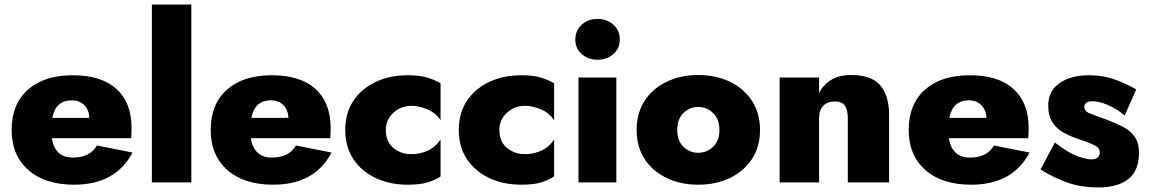

<svg xmlns="http://www.w3.org/2000/svg" viewBox="-20 -800 5037 842"><path d="M305 10Q177 10 104 -54.5Q31 -119 31 -230Q31 -343 102 -406.5Q173 -470 299 -470Q424 -470 490.5 -410Q557 -350 557 -238Q557 -226 556.5 -214.5Q556 -203 555 -194H207Q221 -109 299 -109Q375 -109 405 -162L561 -131Q487 10 305 10ZM295 -360Q224 -360 209 -283H372Q370 -319 349 -339.5Q328 -360 295 -360Z M646 -780H819V0H646Z M1178 10Q1050 10 977 -54.5Q904 -119 904 -230Q904 -343 975 -406.5Q1046 -470 1172 -470Q1297 -470 1363.5 -410Q1430 -350 1430 -238Q1430 -226 1429.5 -214.5Q1429 -203 1428 -194H1080Q1094 -109 1172 -109Q1248 -109 1278 -162L1434 -131Q1360 10 1178 10ZM1168 -360Q1097 -360 1082 -283H1245Q1243 -319 1222 -339.5Q1201 -360 1168 -360Z M1672 -230Q1672 -179 1705 -151.5Q1738 -124 1784 -124Q1822 -124 1856 -139.5Q1890 -155 1912 -188V-26Q1888 -10 1855 0Q1822 10 1768 10Q1689 10 1627 -19.5Q1565 -49 1529.5 -102.5Q1494 -156 1494 -230Q1494 -304 1529.5 -357.5Q1565 -411 1627 -440.5Q1689 -470 1768 -470Q1822 -470 1855 -459.5Q1888 -449 1912 -435V-273Q1890 -306 1853 -321Q1816 -336 1784 -336Q1738 -336 1705 -305.5Q1672 -275 1672 -230Z M2170 -230Q2170 -179 2203 -151.5Q2236 -124 2282 -124Q2320 -124 2354 -139.5Q2388 -155 2410 -188V-26Q2386 -10 2353 0Q2320 10 2266 10Q2187 10 2125 -19.5Q2063 -49 2027.5 -102.5Q1992 -156 1992 -230Q1992 -304 2027.5 -357.5Q2063 -411 2125 -440.5Q2187 -470 2266 -470Q2320 -470 2353 -459.5Q2386 -449 2410 -435V-273Q2388 -306 2351 -321Q2314 -336 2282 -336Q2236 -336 2203 -305.5Q2170 -275 2170 -230Z M2503 -627Q2503 -667 2531.5 -692Q2560 -717 2600 -717Q2641 -717 2669.5 -692Q2698 -667 2698 -627Q2698 -587 2669.5 -562.5Q2641 -538 2600 -538Q2560 -538 2531.5 -562.5Q2503 -587 2503 -627ZM2517 -460H2683V0H2517Z M2772 -230Q2772 -304 2807 -358Q2842 -412 2903.5 -441.5Q2965 -471 3042 -471Q3120 -471 3181 -441.5Q3242 -412 3277.5 -358Q3313 -304 3313 -230Q3313 -156 3277.5 -102.5Q3242 -49 3181 -19.5Q3120 10 3042 10Q2965 10 2903.5 -19.5Q2842 -49 2807 -102.5Q2772 -156 2772 -230ZM2950 -230Q2950 -182 2977.5 -156Q3005 -130 3042 -130Q3079 -130 3107 -156Q3135 -182 3135 -230Q3135 -278 3107 -304.5Q3079 -331 3042 -331Q3005 -331 2977.5 -304.5Q2950 -278 2950 -230Z M3698 -280Q3698 -316 3686 -335.5Q3674 -355 3640 -355Q3609 -355 3590.5 -336.5Q3572 -318 3572 -280V0H3399V-460H3572V-392Q3591 -429 3625.5 -450Q3660 -471 3713 -471Q3802 -471 3840.5 -425.5Q3879 -380 3879 -298V0H3698Z M4239 10Q4111 10 4038 -54.5Q3965 -119 3965 -230Q3965 -343 4036 -406.5Q4107 -470 4233 -470Q4358 -470 4424.5 -410Q4491 -350 4491 -238Q4491 -226 4490.5 -214.5Q4490 -203 4489 -194H4141Q4155 -109 4233 -109Q4309 -109 4339 -162L4495 -131Q4421 10 4239 10ZM4229 -360Q4158 -360 4143 -283H4306Q4304 -319 4283 -339.5Q4262 -360 4229 -360Z M4606 -175Q4668 -127 4707.5 -114Q4747 -101 4766 -101Q4785 -101 4794 -109.5Q4803 -118 4803 -131Q4803 -143 4795.5 -151.5Q4788 -160 4767.5 -169Q4747 -178 4707 -191Q4674 -202 4644 -218.5Q4614 -235 4595.5 -263.5Q4577 -292 4577 -337Q4577 -401 4626.5 -435.5Q4676 -470 4756 -470Q4817 -470 4867 -452Q4917 -434 4963 -408L4912 -293Q4881 -321 4841 -338.5Q4801 -356 4771 -356Q4752 -356 4743.5 -349Q4735 -342 4735 -332Q4735 -311 4762 -301.5Q4789 -292 4844 -271Q4878 -258 4908 -242Q4938 -226 4956.5 -199.5Q4975 -173 4975 -130Q4975 -52 4928.5 -15Q4882 22 4797 22Q4720 22 4659 0Q4598 -22 4543 -57Z"/></svg>

Font: Jost* Heavy
Style: Regular
Weight: 800
Version: Version 3.7